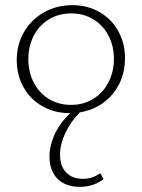

<svg xmlns="http://www.w3.org/2000/svg" viewBox="-20 -435 551 745"><path d="M213 165Q213 209 236.5 234Q260 259 302 259Q338 259 369 237L382 260Q342 290 290 290Q234 290 203 258.5Q172 227 172 173Q172 130 192.5 85.5Q213 41 253 4H251Q192 4 145 -22.5Q98 -49 71.5 -96Q45 -143 45 -202Q45 -262 73 -310.5Q101 -359 150.5 -387Q200 -415 261 -415Q319 -415 365.5 -388.5Q412 -362 438.5 -315Q465 -268 465 -210Q465 -127 416.5 -69.5Q368 -12 290 1Q254 37 233.5 81Q213 125 213 165ZM256 -28Q304 -28 342 -51.5Q380 -75 401 -116Q422 -157 422 -206Q422 -257 400.5 -297.5Q379 -338 341.5 -360.5Q304 -383 257 -383Q208 -383 170 -360Q132 -337 111 -296.5Q90 -256 90 -206Q90 -154 111.5 -113.5Q133 -73 170.5 -50.5Q208 -28 256 -28Z"/></svg>

Font: Ysabeau Infant Light
Style: Regular
Weight: 300
Designer: Christian Thalmann (Catharsis Fonts)
Version: Version 0.003